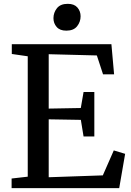

<svg xmlns="http://www.w3.org/2000/svg" viewBox="-20 -971 675 991"><path d="M123.2 -59.1V-680.5L40.9 -692.4V-743H555L568.9 -587.5H511.8L479.9 -684.8L231.4 -691.2V-410.5L397 -413.5L411.3 -496H466.9V-266.5H411.3L397.3 -352.3L231.4 -355.1V-56.2L510.7 -65.8L567.3 -194.6L625.9 -177L595.3 0H39.9V-49.6ZM321.7 -812.8Q289 -812.8 272.5 -831.8Q255.9 -850.7 255.9 -877.1Q255.9 -905.9 273.9 -928.6Q291.9 -951.2 329.3 -951.2H330.3Q363.1 -951.2 379.5 -932.3Q396 -913.3 396 -887Q396 -858.2 378 -835.5Q360 -812.8 322.7 -812.8Z"/></svg>

Font: Merriweather Light
Style: Regular
Weight: 300
Version: Version 2.100